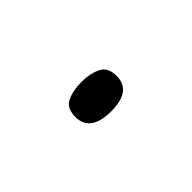

<svg xmlns="http://www.w3.org/2000/svg" viewBox="-27 -147 234 234"><g transform="rotate(45 90.0 -29.5)"><path d="M65 -30Q65 -44 70 -54.5Q75 -65 90 -65Q116 -65 116 -30Q116 6 90 6Q75 6 70 -4Q65 -14 65 -30Z"/></g></svg>

Font: Noto Sans Hebrew ExtraCondensed Thin
Style: Regular
Weight: 100
Width: 2
Designer: Monotype Design Team
Foundry: Monotype Imaging Inc.
Version: Version 2.004; ttfautohint (v1.8.4.7-5d5b)